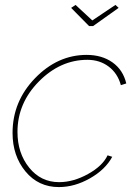

<svg xmlns="http://www.w3.org/2000/svg" viewBox="-20 -750 554 780"><path d="M269 -718 287 -730 355 -667 449 -730 462 -718 358 -644H342ZM31 -210Q31 -338 122.5 -432.5Q214 -527 332 -527Q394 -527 437 -496.5Q480 -466 493 -411L471 -404Q458 -452 421.5 -479.5Q385 -507 335 -507Q225 -507 138 -419Q51 -331 51 -214Q51 -128 98.5 -69Q146 -10 220 -10Q278 -10 337.5 -43Q397 -76 417 -119L436 -113Q408 -61 345.5 -25.5Q283 10 219 10Q136 10 83.5 -53.5Q31 -117 31 -210Z"/></svg>

Font: Raleway-v4020 Thin
Style: Italic
Weight: 250
Italic angle: -12°
Designer: Matt McInerney, Pablo Impallari, Rodrigo Fuenzalida
Foundry: Matt McInerney, Pablo Impallari, Rodrigo Fuenzalida
Version: Version 4.020;PS 004.020;hotconv 1.0.88;makeotf.lib2.5.64775